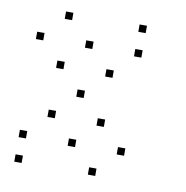

<svg xmlns="http://www.w3.org/2000/svg" viewBox="-73 -735 747 771"><g transform="rotate(10 300.0 -350.0)"><path d="M136 -665Q135 -665 135 -665Q135 -665 135 -664V-636Q135 -635 135 -635Q135 -635 136 -635H164Q165 -635 165 -635Q165 -635 165 -636V-664Q165 -665 165 -665Q165 -665 164 -665ZM436 -665Q435 -665 435 -665Q435 -665 435 -664V-636Q435 -635 435 -635Q435 -635 436 -635H464Q465 -635 465 -635Q465 -635 465 -636V-664Q465 -665 465 -665Q465 -665 464 -665ZM36 -565Q35 -565 35 -565Q35 -565 35 -564V-536Q35 -535 35 -535Q35 -535 36 -535H64Q65 -535 65 -535Q65 -535 65 -536V-564Q65 -565 65 -565Q65 -565 64 -565ZM236 -565Q235 -565 235 -565Q235 -565 235 -564V-536Q235 -535 235 -535Q235 -535 236 -535H264Q265 -535 265 -535Q265 -535 265 -536V-564Q265 -565 265 -565Q265 -565 264 -565ZM436 -565Q435 -565 435 -565Q435 -565 435 -564V-536Q435 -535 435 -535Q435 -535 436 -535H464Q465 -535 465 -535Q465 -535 465 -536V-564Q465 -565 465 -565Q465 -565 464 -565ZM136 -465Q135 -465 135 -465Q135 -465 135 -464V-436Q135 -435 135 -435Q135 -435 136 -435H164Q165 -435 165 -435Q165 -435 165 -436V-464Q165 -465 165 -465Q165 -465 164 -465ZM336 -465Q335 -465 335 -465Q335 -465 335 -464V-436Q335 -435 335 -435Q335 -435 336 -435H364Q365 -435 365 -435Q365 -435 365 -436V-464Q365 -465 365 -465Q365 -465 364 -465ZM236 -365Q235 -365 235 -365Q235 -365 235 -364V-336Q235 -335 235 -335Q235 -335 236 -335H264Q265 -335 265 -335Q265 -335 265 -336V-364Q265 -365 265 -365Q265 -365 264 -365ZM136 -265Q135 -265 135 -265Q135 -265 135 -264V-236Q135 -235 135 -235Q135 -235 136 -235H164Q165 -235 165 -235Q165 -235 165 -236V-264Q165 -265 165 -265Q165 -265 164 -265ZM336 -265Q335 -265 335 -265Q335 -265 335 -264V-236Q335 -235 335 -235Q335 -235 336 -235H364Q365 -235 365 -235Q365 -235 365 -236V-264Q365 -265 365 -265Q365 -265 364 -265ZM36 -165Q35 -165 35 -165Q35 -165 35 -164V-136Q35 -135 35 -135Q35 -135 36 -135H64Q65 -135 65 -135Q65 -135 65 -136V-164Q65 -165 65 -165Q65 -165 64 -165ZM236 -165Q235 -165 235 -165Q235 -165 235 -164V-136Q235 -135 235 -135Q235 -135 236 -135H264Q265 -135 265 -135Q265 -135 265 -136V-164Q265 -165 265 -165Q265 -165 264 -165ZM436 -165Q435 -165 435 -165Q435 -165 435 -164V-136Q435 -135 435 -135Q435 -135 436 -135H464Q465 -135 465 -135Q465 -135 465 -136V-164Q465 -165 465 -165Q465 -165 464 -165ZM36 -65Q35 -65 35 -65Q35 -65 35 -64V-36Q35 -35 35 -35Q35 -35 36 -35H64Q65 -35 65 -35Q65 -35 65 -36V-64Q65 -65 65 -65Q65 -65 64 -65ZM336 -65Q335 -65 335 -65Q335 -65 335 -64V-36Q335 -35 335 -35Q335 -35 336 -35H364Q365 -35 365 -35Q365 -35 365 -36V-64Q365 -65 365 -65Q365 -65 364 -65Z"/></g></svg>

Font: Doto Black Thin
Style: Regular
Weight: 250
Monospace: yes
Version: Version 1.000